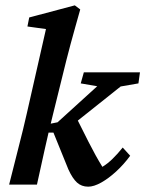

<svg xmlns="http://www.w3.org/2000/svg" viewBox="-20 -700 551 728"><path d="M14.6 0Q31.2 -67.4 49.8 -139.2Q68.4 -210.9 82 -271.5L154.3 -589.8L84 -599.6L90.8 -633.8L263.7 -679.7L284.2 -664.1Q274.4 -628.9 265.1 -596.2Q255.9 -563.5 247.6 -532.7Q239.3 -502 231.4 -470.7L180.7 -265.6Q164.1 -199.2 149.4 -132.8Q134.8 -66.4 120.1 0ZM314.5 7.8Q289.1 7.8 272 -7.8Q254.9 -23.4 239.3 -57.6L182.6 -197.3H151.4L159.2 -228.5L198.2 -236.3L348.6 -373L286.1 -383.8L297.9 -425.8H510.7L504.9 -383.8L437.5 -372.1L255.9 -227.5L261.7 -269.5Q289.1 -214.8 315.9 -161.6Q342.8 -108.4 368.2 -67.4Q387.7 -79.1 406.7 -97.7Q425.8 -116.2 445.3 -140.6L473.6 -109.4Q449.2 -76.2 420.4 -49.8Q391.6 -23.4 363.8 -7.8Q335.9 7.8 314.5 7.8Z"/></svg>

Font: Crimson Pro ExtraLight SemiBold
Style: Italic
Weight: 600
Italic angle: -12°
Version: Version 1.002